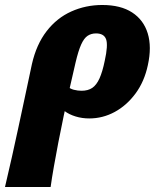

<svg xmlns="http://www.w3.org/2000/svg" viewBox="-89 -461 643 770"><path d="M-69 289Q-54 225 -41 167.5Q-28 110 -16 53.5Q-4 -3 9.5 -65.5Q23 -128 39 -204Q57 -283 98 -336Q139 -389 197 -415Q255 -441 321 -441Q395 -441 441 -411Q487 -381 503.5 -327Q520 -273 504 -200Q490 -134 454.5 -86Q419 -38 371 -12Q323 14 269 14Q240 14 214 6Q188 -2 169.5 -16Q151 -30 146 -48L179 -117Q191 -105 207 -101Q223 -97 238 -97Q264 -97 281 -108.5Q298 -120 310 -146.5Q322 -173 331 -217Q345 -280 336.5 -303.5Q328 -327 296 -327Q277 -327 262.5 -317.5Q248 -308 236.5 -282.5Q225 -257 214 -210Q202 -160 190 -105.5Q178 -51 166.5 3.5Q155 58 145 110Q135 162 127 207.5Q119 253 114 289Z"/></svg>

Font: Ysabeau Black
Style: Italic
Weight: 900
Italic angle: -12°
Version: Version 2.000;gftools[0.9.27.dev2+g8671c4b]